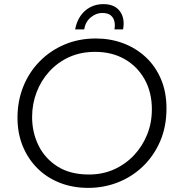

<svg xmlns="http://www.w3.org/2000/svg" viewBox="-20 -900 863 933"><path d="M409 13Q333 13 270 -12Q207 -37 161.5 -82.5Q116 -128 90.5 -190Q65 -252 65 -328Q65 -409 93 -479Q121 -549 172.5 -601.5Q224 -654 293.5 -683.5Q363 -713 446 -713Q516 -713 578 -690Q640 -667 687.5 -623Q735 -579 762 -516Q789 -453 789 -373Q789 -285 758.5 -214Q728 -143 675 -92Q622 -41 553.5 -14Q485 13 409 13ZM412 -52Q479 -52 534.5 -77Q590 -102 631 -145.5Q672 -189 695 -246Q718 -303 718 -369Q718 -451 683 -514Q648 -577 586 -612.5Q524 -648 442 -648Q372 -648 316 -622.5Q260 -597 219.5 -552.5Q179 -508 157.5 -451Q136 -394 136 -331Q136 -257 167 -193.5Q198 -130 259.5 -91Q321 -52 412 -52ZM345 -757Q352 -795 371 -822.5Q390 -850 418.5 -865Q447 -880 482 -880Q537 -880 562.5 -845.5Q588 -811 578 -757H536Q540 -777 536 -795.5Q532 -814 518 -825.5Q504 -837 476 -837Q447 -837 421 -815.5Q395 -794 389 -757Z"/></svg>

Font: MuseoModerno Thin Light
Style: Italic
Weight: 300
Italic angle: -9°
Version: Version 1.003